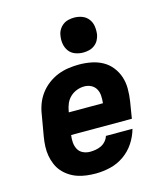

<svg xmlns="http://www.w3.org/2000/svg" viewBox="-115 -859 830 956"><g transform="rotate(-15 300.0 -381.0)"><path d="M261 8Q237 8 213 5Q189 2 167 -5.5Q145 -13 125.5 -26Q106 -39 91.5 -56Q77 -73 68 -94.5Q59 -116 55 -139Q51 -162 52 -186.5Q53 -211 57 -235L76 -345Q80 -373 90 -399.5Q100 -426 117.5 -449.5Q135 -473 159 -491Q183 -509 209.5 -519.5Q236 -530 264 -534Q292 -538 319 -538Q351 -538 382 -532Q413 -526 439.5 -511.5Q466 -497 485 -473Q504 -449 513.5 -420Q523 -391 523 -359Q523 -327 518 -295L504 -209H191Q188 -190 189.5 -171Q191 -152 199.5 -136Q208 -120 225 -112Q242 -104 261 -104Q275 -104 290 -106.5Q305 -109 318.5 -115.5Q332 -122 342.5 -134Q353 -146 357 -160H494Q484 -123 462 -89.5Q440 -56 407 -33Q374 -10 336 -1Q298 8 261 8ZM209 -321H385Q387 -340 386 -359Q385 -378 376.5 -393.5Q368 -409 352 -417.5Q336 -426 316 -426Q297 -426 278 -419Q259 -412 244 -398Q229 -384 221 -365Q213 -346 210 -327ZM356 -590Q335 -590 315 -597.5Q295 -605 283 -621.5Q271 -638 267.5 -659Q264 -680 268 -702Q270 -717 278 -730.5Q286 -744 298.5 -753.5Q311 -763 326.5 -766.5Q342 -770 356 -770Q378 -770 397.5 -762.5Q417 -755 429.5 -738.5Q442 -722 445 -701Q448 -680 445 -658Q442 -643 434.5 -629.5Q427 -616 414 -606.5Q401 -597 386 -593.5Q371 -590 356 -590Z"/></g></svg>

Font: Iosevka Curly Slab HvExObl
Style: Regular
Weight: 900
Width: 7
Italic angle: -9°
Monospace: yes
Designer: Belleve Invis
Foundry: Belleve Invis
Version: Version 11.1.0; ttfautohint (v1.8.3)